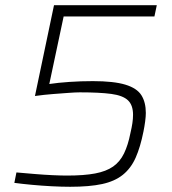

<svg xmlns="http://www.w3.org/2000/svg" viewBox="-20 -708 660 736"><path d="M249 8Q217 8 178.5 6Q140 4 102.5 0.5Q65 -3 35 -7L43 -47Q77 -44 113 -41Q149 -38 181.5 -36.5Q214 -35 237 -35Q302 -35 344.5 -43Q387 -51 413.5 -69.5Q440 -88 455.5 -120Q471 -152 480 -198Q485 -219 487.5 -236Q490 -253 490 -268Q490 -305 470.5 -323.5Q451 -342 406.5 -348Q362 -354 286 -354Q270 -354 243 -352Q216 -350 183 -347.5Q150 -345 114 -340L187 -688H581L572 -645H224L169 -386Q202 -391 246 -394Q290 -397 336 -397Q416 -397 460.5 -383.5Q505 -370 522 -343Q539 -316 539 -275Q539 -262 536.5 -243Q534 -224 530 -204Q518 -144 500 -103.5Q482 -63 451 -38Q420 -13 371.5 -2.5Q323 8 249 8Z"/></svg>

Font: Saira Thin ExtraLight
Style: Italic
Weight: 250
Italic angle: -12°
Version: Version 1.101